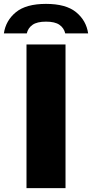

<svg xmlns="http://www.w3.org/2000/svg" viewBox="-71 -969 474 989"><path d="M65.5 0V-740H266.5V0ZM-51 -797Q-41.5 -863 10.8 -906Q63 -949 166 -949Q269 -949 321.2 -906Q373.5 -863 383 -797H265Q258.5 -825 235.2 -841.2Q212 -857.5 166 -857.5Q120 -857.5 96.8 -841.2Q73.5 -825 67 -797Z"/></svg>

Font: Encode Sans SemiExpanded SemiExpanded ExtraBold
Style: Regular
Weight: 800
Width: 6
Designer: Multiple Designers
Foundry: Impallari Type
Version: Version 3.000; ttfautohint (v1.8.3) -l 8 -r 50 -G 200 -x 14 